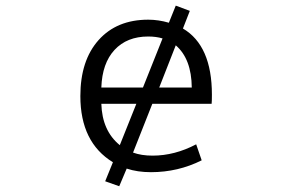

<svg xmlns="http://www.w3.org/2000/svg" viewBox="-20 -600 1040 680"><path d="M555.7 -463.9Q533.2 -470.7 504.9 -470.7Q429.7 -470.7 385.7 -423.3Q341.8 -376 338.9 -290H486.3ZM602.5 -439.5 543.9 -290H659.2Q658.2 -391.6 602.5 -439.5ZM462.9 -232.4H338.9Q341.8 -136.7 404.3 -85.9ZM519.5 -232.4 451.2 -59.6Q480.5 -48.8 520.5 -48.8Q598.6 -48.8 674.8 -88.9L694.3 -32.2Q610.4 9.8 514.6 9.8Q466.8 9.8 428.7 -2.9L402.3 59.6L352.5 42L379.9 -25.4Q264.6 -95.7 264.6 -259.8Q264.6 -385.7 329.1 -458Q393.6 -530.3 504.9 -530.3Q541 -530.3 578.1 -519.5L602.5 -580.1L652.3 -561.5L627.9 -499Q730.5 -438.5 730.5 -264.6Q730.5 -241.2 729.5 -232.4Z"/></svg>

Font: GenEi Gothic M SemiLight
Style: Regular
Weight: 350
Designer: o_tamon (Modified); [Source Han Sans]
Ryoko NISHIZUKA  (kana & ideographs); Paul D. Hunt (Latin, Greek & Cyrillic); Wenl
Version: Version 1.1a;Original Version 1.004